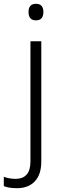

<svg xmlns="http://www.w3.org/2000/svg" viewBox="-72 -749 325 1009"><path d="M78 -686Q78 -729 117 -729Q156 -729 156 -686Q156 -642 117 -642Q78 -642 78 -686ZM17 240Q-6 240 -23 237Q-40 234 -52 229V180Q-24 191 11 191Q47 191 67.5 169Q88 147 88 99V-532H145V100Q145 168 111 204Q77 240 17 240Z"/></svg>

Font: Noto Traditional Nushu Light
Style: Regular
Weight: 300
Designer: LIU Zhao
Foundry: LiuZhao Studio
Version: Version 2.003; ttfautohint (v1.8.4.7-5d5b)